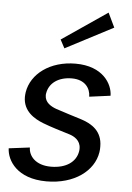

<svg xmlns="http://www.w3.org/2000/svg" viewBox="-54 -795 584 852"><g transform="rotate(5 237.5 -369.0)"><path d="M425.8 -690 395 -754.2 193.3 -616.7 213.3 -579.2ZM5.8 -115.8C7.5 -61.7 54.2 15.8 185 15.8C309.2 15.8 395 -49.2 408.3 -133.3C410 -142.5 410 -150.8 410 -159.2C410 -227.5 362.5 -256.7 315.8 -271.7C286.7 -280.8 235 -296.7 200.8 -308.3C177.5 -316.7 149.2 -332.5 149.2 -364.2C149.2 -366.7 149.2 -370 150 -373.3C157.5 -420 199.2 -449.2 258.3 -449.2C317.5 -449.2 341.7 -411.7 341.7 -375L435.8 -387.5C435 -440 390.8 -515.8 269.2 -515.8C155.8 -515.8 72.5 -453.3 59.2 -370C58.3 -362.5 57.5 -355.8 57.5 -349.2C57.5 -285.8 108.3 -255.8 149.2 -240C183.3 -226.7 233.3 -211.7 269.2 -200.8C290 -194.2 319.2 -178.3 319.2 -142.5C319.2 -138.3 319.2 -134.2 318.3 -130C310.8 -82.5 267.5 -50.8 199.2 -50.8C130 -50.8 99.2 -90.8 99.2 -127.5Z"/></g></svg>

Font: Boon Medium
Style: Italic
Weight: 500
Italic angle: -9°
Designer: Sungsit Sawaiwan
Foundry: FontUni
Version: Version 3.0